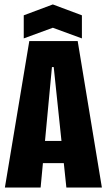

<svg xmlns="http://www.w3.org/2000/svg" viewBox="-20 -845 481 865"><path d="M112 -660H330L439 0H279L222 -543H214L163 0H2ZM102 -210H333V-110H102ZM87 -776 218 -825 349 -776V-672L218 -720L87 -672Z"/></svg>

Font: Bricolage Grotesque 96pt Condensed ExBd
Style: Regular
Weight: 800
Width: 3
Designer: Mathieu Triay
Foundry: Atelier Triay
Version: Version 1.001;Glyphs 3.2 (3207)